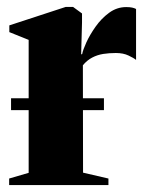

<svg xmlns="http://www.w3.org/2000/svg" viewBox="-20 -536 434 556"><path d="M6.5 0V-19L63 -35.5V-420.5L7 -443V-462.5L170.5 -516H191.5L217.5 -497V-471L215 -378.5L218 -379.5Q220 -391 230 -413Q240 -435 256.8 -458.8Q273.5 -482.5 296 -499Q318.5 -515.5 345.5 -515.5Q356 -515.5 362.8 -514Q369.5 -512.5 374 -510V-362.5Q367.5 -368 352.2 -375.2Q337 -382.5 315.5 -382.5Q296 -382.5 278.8 -379.8Q261.5 -377 246.8 -369.2Q232 -361.5 220 -347L220.5 -36L294 -19V0ZM281 -251.5V-217H12V-251.5Z"/></svg>

Font: Merriweather 144pt ExtraBold
Style: Regular
Weight: 800
Version: Version 2.100